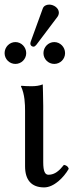

<svg xmlns="http://www.w3.org/2000/svg" viewBox="-25 -804 326 835"><path d="M84 -322V-81C84 -22 111 11 167 11C210 11 253 -33 274 -70C271 -80 264 -85 253 -87C234 -63 214 -44 186 -44C171 -44 163 -58 163 -99V-343C163 -375 161 -437 161 -437C146 -431 130 -429 111 -429C99 -429 74 -430 68 -431L66 -429C83 -394 84 -350 84 -322ZM189 -784C176 -784 165 -778 161 -767L109 -624C108 -621 107 -617 107 -614C107 -607 113 -601 121 -601C125 -601 130 -605 133 -609L225 -731C229 -736 231 -744 231 -749C231 -769 209 -784 189 -784ZM-5 -573C-5 -547 16 -526 42 -526C68 -526 89 -547 89 -573C89 -599 68 -621 42 -621C16 -621 -5 -599 -5 -573ZM164 -573C164 -547 185 -526 211 -526C237 -526 258 -547 258 -573C258 -599 237 -621 211 -621C185 -621 164 -599 164 -573Z"/></svg>

Font: Libertinus Serif
Style: Regular
Weight: 400
Designer: Philipp H. Poll, Khaled Hosny
Foundry: Caleb Maclennan
Version: Version 7.050;RELEASE